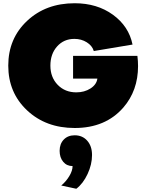

<svg xmlns="http://www.w3.org/2000/svg" viewBox="-20 -765 901 1185"><path d="M581 -280H431V-420H828Q832 -388 832 -357Q832 -206 741 -101Q631 25 441 25Q263 25 147 -84Q31 -193 31 -360Q31 -527 147 -636Q263 -745 441 -745Q579 -745 677 -674Q775 -603 798 -490L559 -450Q549 -483 515.5 -504Q482 -525 439 -525Q374 -525 332.5 -478.5Q291 -432 291 -360Q291 -288 336 -241.5Q381 -195 451 -195Q501 -195 538.5 -219Q576 -243 581 -280ZM428 260Q392 260 370 233.5Q348 207 348 166Q348 123 373.5 96.5Q399 70 441 70Q489 70 518.5 103.5Q548 137 548 192Q548 250 520.5 309Q493 368 451 400L358 380Q388 355 408 321.5Q428 288 428 260Z"/></svg>

Font: Metropolitano Black
Style: Regular
Weight: 900
Designer: Fonts by Alex Slobzheninov & Chris M. Simpson / Changes by Cristiano Sobral
Foundry: Fonts by Alex Slobzheninov & Chris M. Simpson / Changes by Cristiano Sobral
Version: Version 1.00;August 30, 2020;FontCreator 13.0.0.2681 64-bit